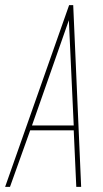

<svg xmlns="http://www.w3.org/2000/svg" viewBox="-44 -730 401 750"><path d="M-24 0 226 -710H242L273 0H254L244 -221H74L-5 0ZM81 -240H244L225 -651Z"/></svg>

Font: Georama Condensed Thin
Style: Italic
Weight: 100
Width: 3
Italic angle: -9°
Designer: Jean-Baptiste Levee
Foundry: Production Type
Version: Version 1.000